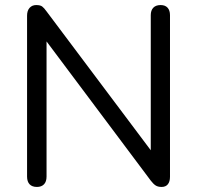

<svg xmlns="http://www.w3.org/2000/svg" viewBox="-20 -732 780 759"><path d="M126 7Q107 7 97 -3.5Q87 -14 87 -34V-670Q87 -690 97 -701Q107 -712 123 -712Q139 -712 146.5 -706.5Q154 -701 164 -687L600 -106H576V-672Q576 -691 586 -701.5Q596 -712 615 -712Q633 -712 642.5 -701.5Q652 -691 652 -672V-33Q652 -14 643.5 -3.5Q635 7 619 7Q604 7 595 1Q586 -5 576 -18L141 -599H164V-34Q164 -14 154 -3.5Q144 7 126 7Z"/></svg>

Font: Nunito ExtraLight
Style: Regular
Weight: 400
Version: Version 3.602